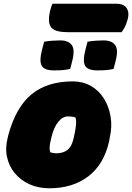

<svg xmlns="http://www.w3.org/2000/svg" viewBox="-20 -999 710 1031"><path d="M371 -562Q425 -562 468 -537.5Q511 -513 538 -470Q565 -427 574 -372.5Q583 -318 569 -258L566 -240Q538 -116 454 -52Q370 12 245 12Q186 12 138.5 -9.5Q91 -31 59.5 -69Q28 -107 17.5 -156.5Q7 -206 22 -262L25 -275Q66 -425 150.5 -493.5Q235 -562 371 -562ZM345 -374Q317 -374 293 -345Q269 -316 257 -265L254 -252Q247 -226 246.5 -209Q246 -192 250 -181Q258 -179 266 -177.5Q274 -176 284 -176Q318 -176 341 -193Q364 -210 374 -251L377 -264Q387 -308 388.5 -330Q390 -352 386 -368Q368 -374 345 -374ZM217 -775Q240 -779 262.5 -780.5Q285 -782 303 -782Q347 -782 365.5 -757Q384 -732 367 -668L357 -629Q335 -624 316.5 -622.5Q298 -621 270 -621Q218 -621 204 -646Q190 -671 206 -733ZM450 -775Q473 -779 495.5 -780.5Q518 -782 536 -782Q580 -782 598.5 -757Q617 -732 600 -668L590 -629Q568 -624 549.5 -622.5Q531 -621 503 -621Q451 -621 437 -646Q423 -671 439 -733ZM262 -979H604Q646 -979 661 -954Q676 -929 665 -893Q657 -866 649 -851.5Q641 -837 633 -826H347Q280 -826 258 -848.5Q236 -871 246 -926Q252 -958 262 -979Z"/></svg>

Font: Recursive Mn Csl St XBk
Style: Italic
Weight: 1000
Italic angle: -15°
Monospace: yes
Version: Version 1.079;hotconv 1.0.112;makeotfexe 2.5.65598; ttfautoh